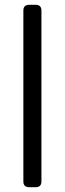

<svg xmlns="http://www.w3.org/2000/svg" viewBox="-20 -777 269 797"><path d="M101 0Q77 0 77 -24V-733Q77 -757 101 -757H128Q152 -757 152 -733V-24Q152 0 128 0Z"/></svg>

Font: Pitagon Sans Text
Style: Regular
Weight: 400
Designer: Travis Tran
Foundry: Pitagon
Version: Version 1.001; ttfautohint (v1.8.4.7-5d5b);gftools[0.9.26]